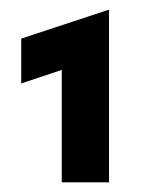

<svg xmlns="http://www.w3.org/2000/svg" viewBox="-20 -735 296 398"><path d="M108 -590 24 -562V-655L206 -715V-357H108Z"/></svg>

Font: Tilda Sans Extra Bold
Style: Regular
Weight: 800
Designer: ParaType Ltd
Foundry: ParaType Ltd
Version: Version 1.009